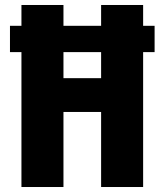

<svg xmlns="http://www.w3.org/2000/svg" viewBox="-20 -750 660 770"><path d="M20 -541H66V0H234.5V-301H385.5V0H554V-541H600V-646.5H554V-730H385.5V-646.5H234.5V-730H66V-646.5H20ZM234.5 -436.5V-541H385.5V-436.5Z"/></svg>

Font: Monaspace Krypton ExtraBold
Style: Regular
Weight: 800
Designer: Riley Cran & the Lettermatic Team
Foundry: Lettermatic
Version: Version 1.101 (Monaspace Krypton)